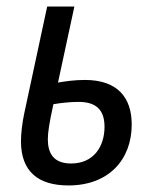

<svg xmlns="http://www.w3.org/2000/svg" viewBox="-20 -556 475 586"><path d="M189 10C312 10 382 -69 382 -176C382 -258 339 -312 239 -312C208 -312 180 -308 157 -304L207 -536H124L54 -210C48 -182 44 -149 44 -125C44 -32 97 10 189 10ZM197 -57C142 -57 126 -90 126 -131C126 -151 130 -179 143 -238C167 -242 194 -245 220 -245C276 -245 299 -218 299 -169C299 -109 266 -57 197 -57Z"/></svg>

Font: Noto Sans Display SemiCondensed
Style: Italic
Weight: 400
Width: 4
Italic angle: -12°
Designer: Monotype Design Team
Foundry: Monotype Imaging Inc.
Version: Version 1.900